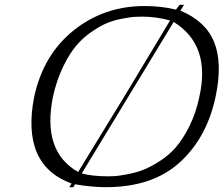

<svg xmlns="http://www.w3.org/2000/svg" viewBox="-20 -756 927 796"><path d="M724 -736H743L728 -712Q833 -668 868 -581Q903 -494 874 -356Q838 -185 725 -82.5Q612 20 419 20Q360 20 291 8L284 20H267L277 5Q66 -72 122 -356Q160 -530 286 -630.5Q412 -731 579 -731Q650 -731 710 -716Q713 -722 717 -726Q718 -727 720 -729.5Q722 -732 722 -733Q724 -735 724 -736ZM200 -357Q153 -128 304 -43L502 -367L685 -671Q628 -687 569 -687Q551 -687 535.5 -686Q520 -685 486 -678.5Q452 -672 424 -660.5Q396 -649 359.5 -624Q323 -599 295 -565.5Q267 -532 241 -478Q215 -424 200 -357ZM429 -25Q444 -25 458.5 -26Q473 -27 508 -33.5Q543 -40 573 -51.5Q603 -63 641.5 -87.5Q680 -112 709.5 -146Q739 -180 766 -234.5Q793 -289 807 -357Q854 -570 700 -665L319 -37Q362 -25 429 -25Z"/></svg>

Font: Afta sans
Style: Italic
Weight: 400
Italic angle: -12°
Designer: par.qink
Foundry: Oriol Esparraguera Font
Version: Version 1.000